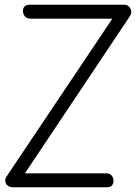

<svg xmlns="http://www.w3.org/2000/svg" viewBox="-20 -792 575 812"><path d="M8 -46 484 -756 505 -772Q516 -772 524 -765.5Q532 -759 534.5 -748Q537 -737 529 -723L56 -15L34 0Q21 0 12.5 -7Q4 -14 2.5 -25Q1 -36 8 -46ZM460 -30Q461 -19 455 -9.5Q449 0 431 0H34L55 -59H428Q445 -59 452 -50Q459 -41 460 -30ZM77 -743Q76 -754 82.5 -763Q89 -772 107 -772H505L484 -713H110Q93 -713 85.5 -722.5Q78 -732 77 -743Z"/></svg>

Font: Edu NSW ACT Foundation
Style: Regular
Weight: 400
Designer: Tina and Corey Anderson
Foundry: Google for Education
Version: Version 1.003